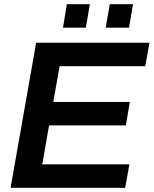

<svg xmlns="http://www.w3.org/2000/svg" viewBox="-20 -888 727 908"><path d="M30 0 151 -686H687L667 -575H262L232 -406H594L575 -295H212L180 -111H592L572 0ZM278 -757 296 -868H405L386 -757ZM480 -757 499 -868H609L590 -757Z"/></svg>

Font: Archivo SemiBold SemiBold
Style: Italic
Weight: 600
Italic angle: -10°
Version: Version 2.001